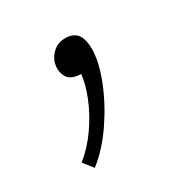

<svg xmlns="http://www.w3.org/2000/svg" viewBox="-77 -164 381 394"><g transform="rotate(-30 113.0 32.5)"><path d="M95 -88Q106 -98 124 -98Q140 -98 150 -88L154 -82Q160 -70 160 -52Q160 -22 144 19Q128 60 101.5 99Q75 138 43 163L25 140Q50 120 69.5 92Q89 64 101 34.5Q113 5 115 -18Q96 -18 86 -28Q78 -38 78 -52Q78 -73 95 -88Z"/></g></svg>

Font: Arsenal SC
Style: Italic
Weight: 400
Italic angle: -9.10001°
Designer: Andrij Shevchenko
Foundry: Stairsfor
Version: Version 2.001; ttfautohint (v1.8.4.7-5d5b)